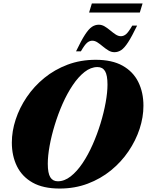

<svg xmlns="http://www.w3.org/2000/svg" viewBox="-20 -1076 850 1111"><path d="M810 -464Q810 -398 787.8 -330.2Q765.5 -262.5 723.5 -200.5Q681.5 -138.5 622 -90Q562.5 -41.5 487.5 -13.2Q412.5 15 325 15Q230 15 169 -19.2Q108 -53.5 78.2 -113.8Q48.5 -174 48.5 -251Q48.5 -317 70.8 -384.8Q93 -452.5 135 -514.5Q177 -576.5 236.5 -625Q296 -673.5 371 -701.8Q446 -730 533.5 -730Q628.5 -730 689.5 -695.8Q750.5 -661.5 780.2 -601.5Q810 -541.5 810 -464ZM256.5 -128.5Q256.5 -74 271 -50.5Q285.5 -27 314.5 -27Q353 -27 389.2 -55.5Q425.5 -84 457.8 -132Q490 -180 516.2 -239.5Q542.5 -299 561.8 -362Q581 -425 591.5 -483.5Q602 -542 602 -586.5Q602 -641 587.8 -664.5Q573.5 -688 544 -688Q505.5 -688 469.2 -659.5Q433 -631 400.8 -583Q368.5 -535 342.2 -475.5Q316 -416 296.8 -353Q277.5 -290 267 -231.8Q256.5 -173.5 256.5 -128.5ZM773.5 -928Q743 -865 721.5 -831.8Q700 -798.5 681.5 -786.2Q663 -774 642 -774Q624 -774 607.5 -784Q591 -794 575.2 -807.2Q559.5 -820.5 544.2 -830.5Q529 -840.5 514 -840.5Q498.5 -840.5 484.2 -828.8Q470 -817 448 -779H420Q450.5 -842.5 472 -875.5Q493.5 -908.5 512 -920.8Q530.5 -933 551.5 -933Q569.5 -933 586 -923Q602.5 -913 618.2 -899.8Q634 -886.5 649.2 -876.5Q664.5 -866.5 679.5 -866.5Q695.5 -866.5 709.5 -878.2Q723.5 -890 745.5 -928ZM495.5 -1003.5 511.5 -1056H805L789 -1003.5Z"/></svg>

Font: Newsreader Display ExtraBold
Style: Italic
Weight: 800
Italic angle: -17°
Designer: Hugues Gentile
Foundry: Production Type
Version: Version 1.001